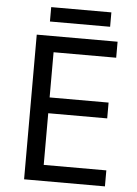

<svg xmlns="http://www.w3.org/2000/svg" viewBox="-58 -899 672 944"><g transform="rotate(5 278.0 -427.5)"><path d="M496 0H97V-714H496V-635H187V-412H478V-334H187V-79H496ZM453 -855V-784H156V-855Z"/></g></svg>

Font: Noto IKEA Simplified Chinese
Style: Regular
Weight: 400
Designer: Monotype Design Team
Foundry: Monotype Imaging Inc.
Version: Version 1.100